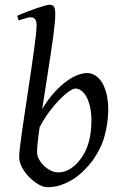

<svg xmlns="http://www.w3.org/2000/svg" viewBox="-20 -762 507 802"><path d="M294.9 -392.1Q285.6 -392.1 268.1 -380.1Q250.5 -368.2 229.2 -346.4Q208 -324.7 185.8 -295.2Q163.6 -265.6 145.5 -230.5Q140.1 -195.3 137.5 -167.7Q134.8 -140.1 134.8 -125Q134.8 -112.3 142.3 -97.7Q149.9 -83 162.6 -70.6Q175.3 -58.1 191.2 -50Q207 -42 224.1 -42Q241.7 -42 256.8 -48.3Q272 -54.7 284.9 -64.7Q297.9 -74.7 308.1 -87.2Q318.4 -99.6 326.2 -111.8Q337.4 -129.4 344.2 -148.4Q351.1 -167.5 355 -186.5Q358.9 -205.6 360.4 -223.9Q361.8 -242.2 361.8 -258.8Q361.8 -292.5 355.7 -317.6Q349.6 -342.8 340.1 -359.4Q330.6 -376 318.6 -384Q306.6 -392.1 294.9 -392.1ZM432.1 -297.9Q431.2 -246.1 416.7 -193.6Q402.3 -141.1 367.2 -91.8Q350.6 -69.8 330.3 -49.6Q310.1 -29.3 286.1 -13.9Q262.2 1.5 234.9 10.7Q207.5 20 176.8 20Q166.5 20 154.1 14.9Q141.6 9.8 128.7 0.5Q115.7 -8.8 103.3 -21Q90.8 -33.2 81.3 -47.1Q71.8 -61 65.9 -76.2Q60.1 -91.3 60.1 -106Q60.1 -118.7 63.2 -146Q66.4 -173.3 71.5 -210Q76.7 -246.6 83.3 -289.6Q89.8 -332.5 96.4 -377.2Q103 -421.9 109.6 -465.6Q116.2 -509.3 121.3 -546.9Q126.5 -584.5 129.6 -613.3Q132.8 -642.1 132.8 -657.2Q132.8 -668.5 130.4 -675Q127.9 -681.6 124 -684.8Q120.1 -688 115.7 -689Q111.3 -689.9 106.9 -689.9Q102.5 -689.9 94.5 -687.7Q86.4 -685.5 78.1 -683.1Q68.8 -680.2 58.1 -676.8L51.8 -695.8Q72.3 -705.1 93.8 -713.4Q115.2 -721.7 134 -728Q152.8 -734.4 167 -738.3Q181.2 -742.2 187 -742.2Q200.7 -742.2 205.8 -733.4Q210.9 -724.6 210.9 -702.1Q210.9 -687 208.5 -662.4Q206.1 -637.7 201.9 -606.2Q197.8 -574.7 192.1 -537.8Q186.5 -501 180.4 -461.9Q174.3 -422.9 168.2 -383.1Q162.1 -343.3 156.2 -306.2Q181.2 -348.1 207.8 -377Q234.4 -405.8 259.3 -423.6Q284.2 -441.4 305.9 -449.2Q327.6 -457 342.8 -457Q361.8 -457 378.4 -446.5Q395 -436 407 -416Q418.9 -396 425.8 -366.2Q432.6 -336.4 432.1 -297.9Z"/></svg>

Font: Gentium Plus Am
Style: Italic
Weight: 400
Italic angle: -8°
Designer: J. Victor Gaultney, Annie Olsen, Iska Routamaa, Becca Hirsbrunner
Foundry: SIL International
Version: Version 5.000